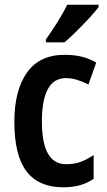

<svg xmlns="http://www.w3.org/2000/svg" viewBox="-20 -786 455 816"><path d="M249 10Q144 10 92.5 -58Q41 -126 41 -268Q41 -402 94.5 -477.5Q148 -553 254 -553Q299 -553 331.5 -544Q364 -535 389 -520L356 -427Q330 -440 306.5 -447Q283 -454 260 -454Q158 -454 158 -269Q158 -88 261 -88Q295 -88 322.5 -98Q350 -108 378 -127V-26Q350 -7 318.5 1.5Q287 10 249 10ZM399 -756Q385 -737 359.5 -709.5Q334 -682 305.5 -653.5Q277 -625 254 -606H175V-618Q201 -655 225 -693.5Q249 -732 266 -766H399Z"/></svg>

Font: Noto Sans Gurmukhi Condensed SemiBold
Style: Regular
Weight: 600
Width: 3
Designer: Jelle Bosma - Monotype Design Team
Foundry: Monotype Imaging Inc.
Version: Version 2.004; ttfautohint (v1.8.4.7-5d5b)